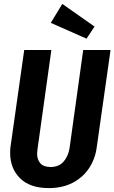

<svg xmlns="http://www.w3.org/2000/svg" viewBox="-20 -948 586 983"><path d="M475 -192Q467 -134 436 -87Q405 -40 352.5 -12.5Q300 15 230 15Q133 15 82.5 -35.5Q32 -86 32 -164Q32 -186 34 -198L104 -692H243L172 -184Q170 -168 170 -162Q170 -130 187 -111.5Q204 -93 239 -93Q281 -93 305 -120Q329 -147 336 -189L406 -692H546ZM299 -928 464 -812 423 -750 240 -831Z"/></svg>

Font: Fira Sans Extra Condensed SemiBold
Style: Italic
Weight: 600
Width: 3
Italic angle: -8°
Designer: Carrois Corporate & Edenspiekermann AG
Foundry: Carrois Corporate GbR & Edenspiekermann AG
Version: Version 4.203